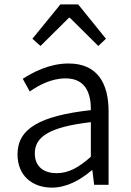

<svg xmlns="http://www.w3.org/2000/svg" viewBox="-20 -844 598 877"><path d="M217 13C285 13 347 -22 399 -66H402L410 0H476V-335C476 -465 424 -554 293 -554C206 -554 130 -514 84 -484L116 -426C157 -455 215 -486 280 -486C373 -486 396 -414 395 -341C163 -315 60 -257 60 -139C60 -41 128 13 217 13ZM239 -53C184 -53 139 -79 139 -144C139 -218 204 -264 395 -286V-128C340 -79 293 -53 239 -53ZM128 -667 165 -634 295 -763H299L429 -634L464 -667L337 -824H256Z"/></svg>

Font: Noto Sans CJK SC DemiLight
Style: Regular
Weight: 350
Designer: Ryoko NISHIZUKA 西塚涼子 (kana, bopomofo & ideographs); Paul D. Hunt (Latin, Greek & Cyrillic); Sandoll Communications 산돌커뮤니
Foundry: Adobe
Version: Version 2.004;hotconv 1.0.118;makeotfexe 2.5.65603